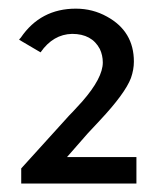

<svg xmlns="http://www.w3.org/2000/svg" viewBox="-20 -690 385 446"><path d="M296.9 -263.7V-325.2H135.7L183.6 -379.9Q192.4 -389.6 211.9 -410.2Q270.5 -472.7 284.2 -508.8Q291 -528.3 291 -546.9Q291 -617.2 228.5 -651.4Q195.3 -669.9 156.2 -669.9Q74.2 -669.9 28.3 -602.5Q25.4 -599.6 24.4 -597.7L74.2 -568.4Q103.5 -610.4 147.5 -611.3Q193.4 -611.3 211.9 -576.2Q218.8 -561.5 218.8 -544.9Q218.8 -508.8 170.9 -454.1Q164.1 -446.3 149.4 -430.7Q138.7 -419.9 133.8 -414.1L29.3 -298.8V-263.7Z"/></svg>

Font: Yaldevi Colombo Medium
Style: Regular
Weight: 500
Designer: Sol Matas, Denzil Rajitha, Kosala Senevirathne and Pathum Egodawatta
Foundry: Mooniak
Version: Version 1.020 ; ttfautohint (v1.6)